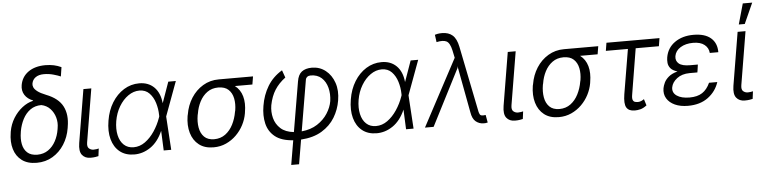

<svg xmlns="http://www.w3.org/2000/svg" viewBox="-53 -1050 6127 1537"><g transform="rotate(-5 3011.0 -281.5)"><path d="M139.2 -620.7Q150.6 -686.4 203.8 -724.4Q257.1 -762.4 341.3 -762.8Q379.6 -762.4 409.8 -755.9Q440 -749.3 469.1 -735.8L457.7 -661.9Q437.1 -671.2 400.2 -681.6Q363.3 -692.1 323.5 -692.1Q281.6 -692.1 256.2 -673.7Q230.8 -655.2 225.9 -623.6Q223.7 -610.8 230.1 -594.8Q236.5 -578.8 259.1 -561.3Q281.6 -543.7 327.1 -525.6Q424.4 -487.9 459.3 -420.1Q494.3 -352.3 477.3 -255.7L475.9 -245.7Q464.1 -173.3 427.2 -115.4Q390.3 -57.5 333.6 -23.8Q277 9.9 205.6 9.9Q132.8 9.9 87 -24.1Q41.2 -58.2 23.8 -116.8Q6.4 -175.4 18.5 -248.6L19.9 -258.5Q30.2 -316.1 59.8 -364Q89.5 -411.9 131 -444.2Q172.6 -476.6 218.8 -487.2L219.1 -490.1Q175.1 -506.7 153.2 -541.2Q131.4 -575.6 139.2 -620.7ZM100.5 -253.2 99.1 -242.9Q90.6 -191.8 99.1 -149Q107.6 -106.2 136 -80.4Q164.4 -54.7 215.9 -54.3Q266.7 -54.7 303.6 -80.4Q340.6 -106.2 363.5 -149Q386.4 -191.8 394.5 -242.9L396 -253.2Q403.8 -296.2 392.2 -337.4Q380.7 -378.6 352.6 -408.6Q324.6 -438.6 281.6 -447.4Q230.1 -447.4 192.8 -420.6Q155.5 -393.8 132.6 -349.6Q109.7 -305.4 100.5 -253.2Z M628.6 -545.5H692.1L621.1 -118.3Q615.1 -82.7 630.9 -69.1Q646.7 -55.4 668.3 -55.4Q681.1 -55.4 693 -57.5Q704.9 -59.7 709.5 -61.1L701.7 -0.4Q693.2 1.8 677.2 4.4Q661.2 7.1 637.8 7.1Q594.1 7.1 570.5 -22.5Q546.9 -52.2 557.5 -118.3Z M986.9 11.4Q918.3 10.7 873 -25.9Q827.8 -62.5 810 -127Q792.3 -191.4 806.5 -275.9Q819.6 -357.6 858.1 -419.9Q896.7 -482.2 953.3 -517.4Q1009.9 -552.6 1077.1 -552.6Q1150.6 -552.6 1196.6 -507.3Q1242.5 -462 1251.1 -378.2H1251.4L1310.7 -545.5H1371.4L1270.2 -271.3L1269.5 -268.5L1286.6 0H1226.2L1219.5 -158.4Q1181.5 -71.4 1119.5 -29.5Q1057.5 12.4 986.9 11.4ZM1214.5 -275.2 1214.1 -287.3Q1213.4 -335.6 1198.9 -383.3Q1184.3 -431.1 1153.6 -462.9Q1122.9 -494.7 1073.5 -494.7Q1026.3 -494.7 983.5 -464.8Q940.7 -435 910 -383.5Q879.3 -332 868.3 -267.4Q858 -204.2 869.1 -154.1Q880.3 -104 911 -75.3Q941.8 -46.5 989.3 -46.5Q1038.7 -46.5 1081.5 -77.2Q1124.3 -108 1157.5 -157.7Q1190.7 -207.4 1210.6 -263.8Z M1440.7 -258.5 1443.5 -269.9Q1455.6 -343 1492.9 -401.5Q1530.2 -459.9 1587.2 -494.1Q1644.2 -528.4 1714.8 -528.4Q1716.3 -528.4 1717.7 -528.4H1990.1L1979.4 -464.1H1838.8Q1882.1 -431.1 1897.7 -376.1Q1913.4 -321 1900.9 -248.6L1899.5 -238.6Q1891.7 -192.1 1868.8 -147.7Q1845.9 -103.3 1810 -67.8Q1774.1 -32.3 1727.8 -11.2Q1681.5 9.9 1626.8 9.9Q1555 9.9 1509.6 -25.6Q1464.1 -61.1 1446.4 -122Q1428.6 -182.9 1440.7 -258.5ZM1524.5 -269.9 1521.7 -258.5Q1512.4 -204.2 1520.6 -157.7Q1528.8 -111.2 1557.2 -82.9Q1585.6 -54.7 1637.1 -54.3Q1689.3 -54.7 1727.3 -82.9Q1765.3 -111.2 1788.9 -157.7Q1812.5 -204.2 1821.7 -258.5L1824.6 -269.9Q1833.1 -321.7 1824.2 -365.9Q1815.3 -410.2 1786.4 -437.1Q1757.5 -464.1 1704.5 -464.1Q1653.1 -464.1 1615.8 -437.1Q1578.5 -410.2 1555.6 -365.9Q1532.7 -321.7 1524.5 -269.9Z M2233 204.5 2266.3 8.9Q2171.9 2.8 2120.9 -38.2Q2070 -79.2 2054.7 -144Q2039.4 -208.8 2052.6 -285.9Q2066.4 -371.8 2108.5 -441.8Q2150.6 -511.7 2225.5 -556.8L2246.8 -496.8Q2193.5 -457 2161.8 -407.3Q2130 -357.6 2115.8 -285.9Q2106.9 -233 2119.9 -182.9Q2132.8 -132.8 2171.2 -97.8Q2209.5 -62.9 2277.3 -55.8L2345.2 -456.3Q2353.7 -510.7 2383.5 -533.6Q2413.4 -556.5 2464.1 -556.8Q2527.7 -556.8 2574.9 -519.5Q2622.2 -482.2 2643.8 -419Q2665.5 -355.8 2652 -277.3Q2640.3 -204.9 2602.3 -142Q2564.3 -79.2 2496.8 -38.4Q2429.3 2.5 2329.2 8.9L2296.2 204.5ZM2340.2 -56.1Q2413.7 -63.2 2466.1 -97.1Q2518.5 -131 2549.4 -179.2Q2580.3 -227.3 2588.8 -277.3Q2596.9 -335.2 2584 -384.9Q2571 -434.7 2537.5 -465.2Q2503.9 -495.7 2449.9 -495.7Q2432.2 -495.4 2421.7 -486.7Q2411.2 -478 2409.8 -467.3Z M2934.3 11.4Q2865.8 10.7 2820.5 -25.9Q2775.2 -62.5 2757.5 -127Q2739.7 -191.4 2753.9 -275.9Q2767 -357.6 2805.6 -419.9Q2844.1 -482.2 2900.7 -517.4Q2957.4 -552.6 3024.5 -552.6Q3098 -552.6 3144 -507.3Q3190 -462 3198.5 -378.2H3198.9L3258.2 -545.5H3318.9L3217.7 -271.3L3217 -268.5L3234 0H3173.7L3166.9 -158.4Q3128.9 -71.4 3066.9 -29.5Q3005 12.4 2934.3 11.4ZM3161.9 -275.2 3161.6 -287.3Q3160.9 -335.6 3146.3 -383.3Q3131.7 -431.1 3101 -462.9Q3070.3 -494.7 3021 -494.7Q2973.7 -494.7 2930.9 -464.8Q2888.1 -435 2857.4 -383.5Q2826.7 -332 2815.7 -267.4Q2805.4 -204.2 2816.6 -154.1Q2827.8 -104 2858.5 -75.3Q2889.2 -46.5 2936.8 -46.5Q2986.2 -46.5 3028.9 -77.2Q3071.7 -108 3104.9 -157.7Q3138.1 -207.4 3158 -263.8Z M3794.7 6.7Q3761 6.4 3733.8 -15.6Q3706.7 -37.6 3698.2 -91.3L3627.8 -467.7L3626.8 -450.6H3625.7L3395.2 0H3325.6L3611.5 -536.2L3598.7 -596.9Q3585.2 -658 3557.7 -671.7Q3530.2 -685.4 3477.6 -673.7L3469.5 -733.3Q3473 -735.4 3489.7 -738.6Q3506.4 -741.8 3527 -741.8Q3579.9 -741.8 3611.7 -713.8Q3643.5 -685.7 3656.6 -621.1L3763.1 -92.3Q3763.5 -91.3 3763.8 -88.8Q3766 -79.2 3771.7 -67.8Q3777.3 -56.5 3796.9 -56.8Q3799.7 -56.8 3804 -57Q3808.2 -57.2 3811.8 -57.9Q3817.5 -58.2 3818.5 -58.2L3829.5 3.2Q3828.8 3.2 3827.4 3.6Q3817.1 5.7 3809.3 6.7Q3801.5 7.8 3794.7 6.7Z M4038.7 -545.5H4102.3L4031.2 -118.3Q4025.2 -82.7 4041 -69.1Q4056.8 -55.4 4078.5 -55.4Q4091.3 -55.4 4103.2 -57.5Q4115.1 -59.7 4119.7 -61.1L4111.9 -0.4Q4103.3 1.8 4087.4 4.4Q4071.4 7.1 4047.9 7.1Q4004.3 7.1 3980.6 -22.5Q3957 -52.2 3967.7 -118.3Z M4214.8 -258.5 4217.7 -269.9Q4229.8 -343 4267 -401.5Q4304.3 -459.9 4361.3 -494.1Q4418.3 -528.4 4489 -528.4Q4490.4 -528.4 4491.8 -528.4H4764.2L4753.6 -464.1H4612.9Q4656.2 -431.1 4671.9 -376.1Q4687.5 -321 4675.1 -248.6L4673.7 -238.6Q4665.8 -192.1 4642.9 -147.7Q4620 -103.3 4584.2 -67.8Q4548.3 -32.3 4502 -11.2Q4455.6 9.9 4400.9 9.9Q4329.2 9.9 4283.7 -25.6Q4238.3 -61.1 4220.5 -122Q4202.8 -182.9 4214.8 -258.5ZM4298.7 -269.9 4295.8 -258.5Q4286.6 -204.2 4294.7 -157.7Q4302.9 -111.2 4331.3 -82.9Q4359.7 -54.7 4411.2 -54.3Q4463.4 -54.7 4501.4 -82.9Q4539.4 -111.2 4563 -157.7Q4586.6 -204.2 4595.9 -258.5L4598.7 -269.9Q4607.2 -321.7 4598.4 -365.9Q4589.5 -410.2 4560.5 -437.1Q4531.6 -464.1 4478.7 -464.1Q4427.2 -464.1 4389.9 -437.1Q4352.6 -410.2 4329.7 -365.9Q4306.8 -321.7 4298.7 -269.9Z M5258.2 -550.1 5247.9 -485.8H5061.4L5001.4 -121.1Q4995.4 -88.4 5001.6 -74.9Q5007.8 -61.4 5019.5 -58.6Q5031.2 -55.8 5041.5 -55.8Q5044.4 -55.8 5045.5 -55.8Q5057.2 -56.1 5070.7 -62.1Q5084.2 -68.2 5091.6 -74.2L5107.6 -22.7Q5080.3 -1.8 5056.6 4.1Q5033 9.9 5011 9.9Q4963.1 9.9 4944.8 -20.6Q4926.5 -51.1 4938.6 -126.4L4998.9 -485.8H4821.7L4832 -550.1Z M5538.4 -260.3H5538L5536.6 -250H5474.8Q5411.6 -249.6 5372 -218.9Q5332.4 -188.2 5325.3 -148.1Q5318.5 -105.5 5355.3 -80.4Q5392 -55.4 5457.4 -55.4Q5520.6 -55.4 5559.5 -81Q5598.4 -106.5 5622.2 -159.4H5688.6Q5664.4 -84.9 5600.5 -37.5Q5536.6 9.9 5438.6 9.9Q5378.2 9.9 5334.2 -10.1Q5290.1 -30.2 5268.8 -65.7Q5247.5 -101.2 5255.3 -147.7Q5258.9 -167.6 5270.2 -191.8Q5281.6 -215.9 5307.2 -237.6Q5332.7 -259.2 5378.6 -271.7Q5339.5 -283.4 5323.3 -303.4Q5307.2 -323.5 5305 -346.8Q5302.9 -370 5306.5 -391Q5319.6 -466.6 5380.5 -509.6Q5441.4 -552.6 5530.9 -552.6Q5622.2 -552.6 5670.1 -511.5Q5718 -470.5 5717.7 -396.7H5649.1Q5646 -437.5 5613.8 -463.2Q5581.7 -489 5522.4 -489Q5462.4 -489 5421.2 -463.6Q5380 -438.2 5372.5 -394.9Q5366.8 -357.6 5393.5 -335Q5420.1 -312.5 5484.4 -312.5H5545.8Z M5885.7 -545.5H5949.2L5878.2 -118.3Q5872.2 -82.7 5888 -69.1Q5903.8 -55.4 5925.4 -55.4Q5938.2 -55.4 5950.1 -57.5Q5962 -59.7 5966.6 -61.1L5958.8 -0.4Q5950.3 1.8 5934.3 4.4Q5918.3 7.1 5894.9 7.1Q5851.2 7.1 5827.6 -22.5Q5804 -52.2 5814.6 -118.3ZM5900.2 -603.3 5946.7 -768.5H6022.4L5948.2 -603.3Z"/></g></svg>

Font: Inter Light  BETA
Style: Italic
Weight: 300
Italic angle: 9.39999°
Designer: Rasmus Andersson
Foundry: rsms
Version: Version 3.011;git-f93a4a705